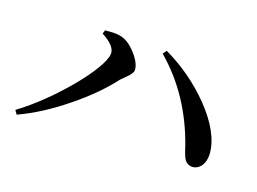

<svg xmlns="http://www.w3.org/2000/svg" viewBox="-78 -747 1080 807"><g transform="rotate(20 462.0 -343.0)"><path d="M47 -109C114 -140 181 -183 248 -238C311 -289 364 -342 405 -396C410 -401 417 -408 426 -417C442 -432 450 -445 450 -454C450 -474 438 -497 415 -523C390 -551 364 -567 339 -570C324 -573 303 -572 275 -569L270 -553C311 -531 332 -509 332 -486C332 -419 171 -225 35 -126ZM780 -173C797 -148 834 -149 854 -178C863 -193 867 -210 866 -231C862 -292 826 -358 759 -427C698 -489 628 -539 548 -577L536 -560C638 -473 712 -361 759 -225C767 -199 774 -182 780 -173Z"/></g></svg>

Font: AllPunType SemiBold
Style: Regular
Weight: 600
Version: 1.0